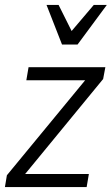

<svg xmlns="http://www.w3.org/2000/svg" viewBox="-28 -760 454 780"><path d="M333 -53 324 0H-8L0 -48L318 -434H79L88 -487H400L391 -439L74 -53ZM406 -740 287 -579H224L161 -740H210L263 -634L353 -740Z"/></svg>

Font: Inria Sans Light
Style: Italic
Weight: 300
Italic angle: -10°
Designer: Black Foundry Team
Foundry: Black Foundry
Version: Version 1.2; ttfautohint (v1.8.3)